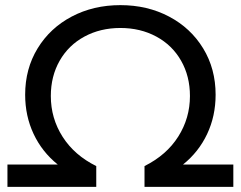

<svg xmlns="http://www.w3.org/2000/svg" viewBox="-20 -728 938 748"><path d="M9 -87H205Q144 -136 111 -206Q78 -276 78 -359Q78 -460 126.5 -539.5Q175 -619 259.5 -663.5Q344 -708 449 -708Q554 -708 638.5 -663.5Q723 -619 771.5 -539.5Q820 -460 820 -359Q820 -276 787 -206Q754 -136 693 -87H889V0H543V-81Q629 -124 674.5 -196Q720 -268 720 -354Q720 -431 685.5 -491.5Q651 -552 589 -585.5Q527 -619 449 -619Q371 -619 309 -585.5Q247 -552 212.5 -491.5Q178 -431 178 -354Q178 -267 224 -195Q270 -123 355 -81V0H9Z"/></svg>

Font: CMG Sans Medium
Style: Regular
Weight: 500
Designer: Julieta Ulanovsky
Foundry: Julieta Ulanovsky
Version: Version 7.200